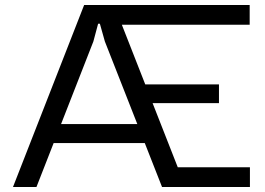

<svg xmlns="http://www.w3.org/2000/svg" viewBox="-20 -749 1061 769"><path d="M430 -650V-729H980V-650ZM629 0V-79H981V0ZM547 -336V-411H857V-336ZM32 0 317 -729H437L723 0H629L400 -583L380 -654H373L354 -583L126 0ZM180 -176 210 -252H544L575 -176Z"/></svg>

Font: Hubot Sans Condensed ExtraLight
Style: Regular
Weight: 400
Version: Version 2.000